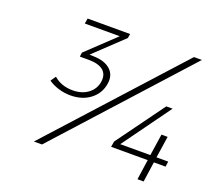

<svg xmlns="http://www.w3.org/2000/svg" viewBox="-119 -850 1094 1001"><g transform="rotate(20 427.5 -349.5)"><path d="M133.8 -328.1 153.8 -356.9Q195.8 -319.8 258.8 -319.8Q310.5 -319.8 344.7 -345.9Q378.9 -372.1 384.8 -414.1Q390.6 -455.1 364.3 -476.6Q337.9 -498 284.2 -498H234.9L237.8 -521L394 -668.9H200.2L205.1 -698.2H440.9L437 -674.8L278.8 -524.9L303.2 -523.9Q363.3 -522.5 395.3 -493.7Q427.2 -464.8 419.9 -416Q411.6 -359.9 367.2 -325.4Q322.8 -291 256.8 -291Q222.2 -291 189.5 -301.3Q156.7 -311.5 133.8 -328.1ZM161.1 0 794.9 -699.2H838.9L206.1 0ZM548.8 -111.8 554.2 -143.1 747.1 -408.2H782.2L588.9 -141.1H755.9L773.9 -261.2H808.1L790 -141.1H855L851.1 -111.8H786.1L770 0H735.8L752 -111.8Z"/></g></svg>

Font: Trueno UltraLight
Style: Italic
Weight: 250
Designer: Julieta Ulanovsky
Foundry: Julieta Ulanovsky
Version: Version 3.001b | FøM Fix